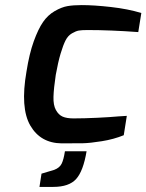

<svg xmlns="http://www.w3.org/2000/svg" viewBox="-20 -557 575 754"><path d="M84 -276Q95 -346 112.5 -394.5Q130 -443 149 -470.5Q168 -498 195 -513.5Q222 -529 245 -533Q268 -537 301 -537Q349 -537 415.5 -529.5Q482 -522 535 -506L523 -431Q413 -439 324 -439Q301 -439 289.5 -437Q278 -435 262.5 -426Q247 -417 237.5 -398.5Q228 -380 218 -346.5Q208 -313 199 -263Q191 -210 190 -177Q189 -144 199.5 -125Q210 -106 226 -99Q242 -92 269 -92Q310 -92 362 -94.5Q414 -97 446 -100L478 -102L466 -26Q427 -10 380 -2.5Q333 5 306.5 5.5Q280 6 222 6Q139 5 99 -64Q59 -133 84 -276ZM135 177 143 125 193 110Q214 102 222 86Q230 70 235 37H320Q307 115 279 146Q251 177 189 177Z"/></svg>

Font: Exo
Style: DemiBoldItalic
Weight: 600
Designer: Natanael Gama
Version: Version 1